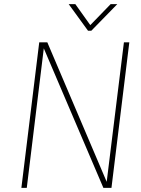

<svg xmlns="http://www.w3.org/2000/svg" viewBox="-20 -904 680 925"><path d="M404 -756 311 -884H343L415 -783L513 -884H545L420 -756ZM83 1 169 -700H208L494 -28L577 -700H603L517 1H478L191 -671L109 1Z"/></svg>

Font: Haskoy Thin
Style: Italic
Weight: 100
Designer: Ertekin Erdin
Foundry: Ertekin Erdin
Version: Version 2.000; ttfautohint (v1.8.4.7-5d5b)